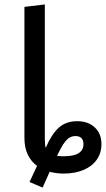

<svg xmlns="http://www.w3.org/2000/svg" viewBox="-20 -770 477 865"><path d="M182 -140 90 -150V-739L182 -750ZM210 -10 172 75 113 50 148 -25 187 -106Q211 -163 243.5 -193.5Q276 -224 328 -224Q377 -224 407 -196Q437 -168 437 -121Q437 -80 415.5 -50Q394 -20 355.5 -4Q317 12 266 12Q237 12 206 4.5Q175 -3 148.5 -21.5Q122 -40 106 -71.5Q90 -103 90 -150L182 -140Q182 -95 199 -80.5Q216 -66 266 -66Q313 -66 334.5 -80Q356 -94 356 -121Q356 -138 347 -147.5Q338 -157 320 -157Q294 -157 275 -134Q256 -111 227 -46Z"/></svg>

Font: Fira Sans Variable
Style: Regular
Weight: 400
Designer: Carrois Corporate & Edenspiekermann AG
Foundry: Carrois Corporate GbR & Edenspiekermann AG
Version: Version 4.202